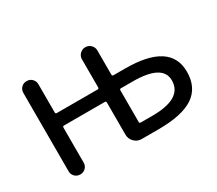

<svg xmlns="http://www.w3.org/2000/svg" viewBox="-102 -753 1058 938"><g transform="rotate(-30 427.5 -284.0)"><path d="M492.2 -367.2Q492.2 -359.4 500 -359.4H565.4Q819.3 -359.4 819.3 -195.3Q819.3 -106.4 755.9 -63.5Q692.4 -20.5 556.6 -20.5H462.9Q439.5 -20.5 422.4 -37.6Q405.3 -54.7 405.3 -78.1V-259.8Q405.3 -267.6 398.4 -267.6H168Q160.2 -267.6 160.2 -259.8V-62.5Q160.2 -44.9 147.9 -32.7Q135.7 -20.5 117.7 -20.5Q99.6 -20.5 87.4 -32.7Q75.2 -44.9 75.2 -62.5V-503.9Q75.2 -522.5 87.4 -534.7Q99.6 -546.9 117.7 -546.9Q135.7 -546.9 147.9 -534.7Q160.2 -522.5 160.2 -503.9V-345.7Q160.2 -337.9 168 -337.9H398.4Q405.3 -337.9 405.3 -345.7V-503.9Q405.3 -521.5 418 -534.2Q430.7 -546.9 448.7 -546.9Q466.8 -546.9 479.5 -534.2Q492.2 -521.5 492.2 -503.9ZM500 -286.1Q492.2 -286.1 492.2 -279.3V-99.6Q492.2 -92.8 500 -92.8H565.4Q734.4 -92.8 734.4 -195.3Q734.4 -286.1 565.4 -286.1Z"/></g></svg>

Font: Gen Jyuu Gothic Regular
Style: Regular
Weight: 400
Designer: [Source Han Sans]
Ryoko NISHIZUKA  (kana & ideographs); Paul D. Hunt (Latin, Greek & Cyrillic); Wenlong ZHANG  (bopomofo
Version: Version 1.002.20150607